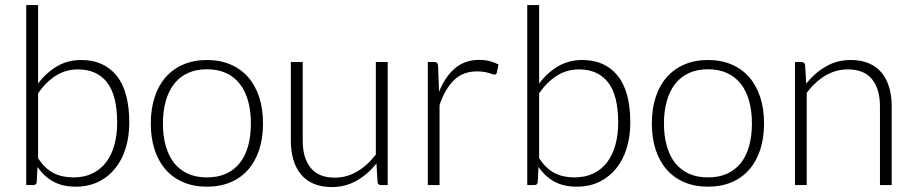

<svg xmlns="http://www.w3.org/2000/svg" viewBox="-20 -748 3693 776"><path d="M86 0V-727.5H134V-410.5Q167 -454.5 210.5 -480Q254 -505.5 308.5 -505.5Q400 -505.5 451.2 -442.2Q502.5 -379 502.5 -252Q502.5 -197.5 488.2 -150.2Q474 -103 446.2 -68.2Q418.5 -33.5 378.2 -13.5Q338 6.5 285.5 6.5Q233.5 6.5 196 -13.8Q158.5 -34 131.5 -73.5L128.5 -12.5Q127 0 115 0ZM295 -467.5Q245.5 -467.5 205.5 -442Q165.5 -416.5 134 -371V-108.5Q162.5 -65.5 197 -48.2Q231.5 -31 276.5 -31Q320.5 -31 353.5 -47Q386.5 -63 408.8 -92.2Q431 -121.5 442.2 -162.2Q453.5 -203 453.5 -252Q453.5 -363 412.5 -415.2Q371.5 -467.5 295 -467.5Z M816.5 -505.5Q870 -505.5 912.2 -487.2Q954.5 -469 983.5 -435.5Q1012.5 -402 1027.8 -354.8Q1043 -307.5 1043 -249Q1043 -190.5 1027.8 -143.5Q1012.5 -96.5 983.5 -63Q954.5 -29.5 912.2 -11.5Q870 6.5 816.5 6.5Q763 6.5 720.8 -11.5Q678.5 -29.5 649.2 -63Q620 -96.5 604.8 -143.5Q589.5 -190.5 589.5 -249Q589.5 -307.5 604.8 -354.8Q620 -402 649.2 -435.5Q678.5 -469 720.8 -487.2Q763 -505.5 816.5 -505.5ZM816.5 -31Q861 -31 894.2 -46.2Q927.5 -61.5 949.8 -90Q972 -118.5 983 -158.8Q994 -199 994 -249Q994 -298.5 983 -339Q972 -379.5 949.8 -408.2Q927.5 -437 894.2 -452.5Q861 -468 816.5 -468Q772 -468 738.8 -452.5Q705.5 -437 683.2 -408.2Q661 -379.5 649.8 -339Q638.5 -298.5 638.5 -249Q638.5 -199 649.8 -158.8Q661 -118.5 683.2 -90Q705.5 -61.5 738.8 -46.2Q772 -31 816.5 -31Z M1203.5 -497.5V-179.5Q1203.5 -109.5 1235.5 -69.8Q1267.5 -30 1333 -30Q1381.5 -30 1423.5 -54.8Q1465.5 -79.5 1499 -123.5V-497.5H1547V0H1520.5Q1506.5 0 1506 -13L1501.5 -87Q1467 -44 1421.8 -18Q1376.5 8 1321 8Q1279.5 8 1248.5 -5Q1217.5 -18 1197 -42.5Q1176.5 -67 1166 -101.5Q1155.5 -136 1155.5 -179.5V-497.5Z M1709 0V-497.5H1734Q1742.5 -497.5 1746.2 -494Q1750 -490.5 1750.5 -482L1754.5 -377Q1778.5 -437.5 1818.5 -471.8Q1858.5 -506 1917 -506Q1939.5 -506 1958.5 -501.2Q1977.5 -496.5 1994.5 -487.5L1988 -454.5Q1986.5 -446.5 1978 -446.5Q1975 -446.5 1969.5 -448.5Q1964 -450.5 1955.8 -453Q1947.5 -455.5 1935.5 -457.5Q1923.5 -459.5 1908 -459.5Q1851.5 -459.5 1815.2 -424.5Q1779 -389.5 1756.5 -323.5V0Z M2111 0V-727.5H2159V-410.5Q2192 -454.5 2235.5 -480Q2279 -505.5 2333.5 -505.5Q2425 -505.5 2476.2 -442.2Q2527.5 -379 2527.5 -252Q2527.5 -197.5 2513.2 -150.2Q2499 -103 2471.2 -68.2Q2443.5 -33.5 2403.2 -13.5Q2363 6.5 2310.5 6.5Q2258.5 6.5 2221 -13.8Q2183.5 -34 2156.5 -73.5L2153.5 -12.5Q2152 0 2140 0ZM2320 -467.5Q2270.5 -467.5 2230.5 -442Q2190.5 -416.5 2159 -371V-108.5Q2187.5 -65.5 2222 -48.2Q2256.5 -31 2301.5 -31Q2345.5 -31 2378.5 -47Q2411.5 -63 2433.8 -92.2Q2456 -121.5 2467.2 -162.2Q2478.5 -203 2478.5 -252Q2478.5 -363 2437.5 -415.2Q2396.5 -467.5 2320 -467.5Z M2841.5 -505.5Q2895 -505.5 2937.2 -487.2Q2979.5 -469 3008.5 -435.5Q3037.5 -402 3052.8 -354.8Q3068 -307.5 3068 -249Q3068 -190.5 3052.8 -143.5Q3037.5 -96.5 3008.5 -63Q2979.5 -29.5 2937.2 -11.5Q2895 6.5 2841.5 6.5Q2788 6.5 2745.8 -11.5Q2703.5 -29.5 2674.2 -63Q2645 -96.5 2629.8 -143.5Q2614.5 -190.5 2614.5 -249Q2614.5 -307.5 2629.8 -354.8Q2645 -402 2674.2 -435.5Q2703.5 -469 2745.8 -487.2Q2788 -505.5 2841.5 -505.5ZM2841.5 -31Q2886 -31 2919.2 -46.2Q2952.5 -61.5 2974.8 -90Q2997 -118.5 3008 -158.8Q3019 -199 3019 -249Q3019 -298.5 3008 -339Q2997 -379.5 2974.8 -408.2Q2952.5 -437 2919.2 -452.5Q2886 -468 2841.5 -468Q2797 -468 2763.8 -452.5Q2730.5 -437 2708.2 -408.2Q2686 -379.5 2674.8 -339Q2663.5 -298.5 2663.5 -249Q2663.5 -199 2674.8 -158.8Q2686 -118.5 2708.2 -90Q2730.5 -61.5 2763.8 -46.2Q2797 -31 2841.5 -31Z M3193 0V-497.5H3219Q3232 -497.5 3234 -485L3238.5 -410Q3272.5 -453 3317.8 -479.2Q3363 -505.5 3418.5 -505.5Q3459.5 -505.5 3490.8 -492.5Q3522 -479.5 3542.5 -455Q3563 -430.5 3573.5 -396Q3584 -361.5 3584 -318V0H3536.5V-318Q3536.5 -388 3504.5 -427.8Q3472.5 -467.5 3406.5 -467.5Q3357.5 -467.5 3315.5 -442.2Q3273.5 -417 3240.5 -373V0Z"/></svg>

Font: o
Style: Regular
Weight: 300
Designer: Lukasz Dziedzic
Foundry: Lukasz Dziedzic
Version: Version 1.104; Western+Polish opensource; ttfautohint (v1.8.